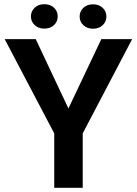

<svg xmlns="http://www.w3.org/2000/svg" viewBox="-20 -898 655 918"><path d="M150.9 -710.9 307.1 -379.4 464.4 -710.9H611.8L375.5 -260.3V0H239.3V-260.3L2.4 -710.9ZM127.9 -819.3Q127.9 -844.2 145.8 -861.1Q163.6 -877.9 191.9 -877.9Q220.7 -877.9 238.3 -861.1Q255.9 -844.2 255.9 -819.3Q255.9 -794.9 238.3 -778.1Q220.7 -761.2 191.9 -761.2Q163.6 -761.2 145.8 -778.1Q127.9 -794.9 127.9 -819.3ZM360.8 -818.8Q360.8 -843.8 378.7 -860.6Q396.5 -877.4 424.8 -877.4Q453.1 -877.4 470.9 -860.6Q488.8 -843.8 488.8 -818.8Q488.8 -794.4 470.9 -777.6Q453.1 -760.7 424.8 -760.7Q396.5 -760.7 378.7 -777.6Q360.8 -794.4 360.8 -818.8Z"/></svg>

Font: Vazirmatn RD UI FD SemiBold
Style: Regular
Weight: 600
Designer: Saber Rastikerdar
Foundry: Saber Rastikerdar
Version: Version 33.003